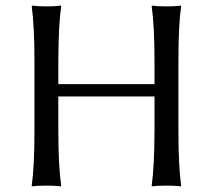

<svg xmlns="http://www.w3.org/2000/svg" viewBox="-20 -668 766 691"><path d="M536.1 -444.8Q536.1 -573.7 525.9 -645L527.8 -647.9Q545.9 -645 579.1 -645Q612.8 -645 630.9 -647.9L631.8 -645Q622.1 -578.1 622.1 -444.8V-200.2Q622.1 -71.3 631.8 0L629.9 2.9Q611.8 0 579.1 0Q545.4 0 526.9 2.9L525.9 0Q535.6 -68.4 536.1 -200.2V-320.8H189.9V-200.2Q189.9 -71.3 200.2 0L198.2 2.9Q180.2 0 147 0Q113.3 0 95.2 2.9L94.2 0Q104 -68.4 104 -200.2V-444.8Q104 -573.7 94.2 -645L96.2 -647.9Q114.3 -645 147 -645Q180.7 -645 199.2 -647.9L200.2 -645Q190.4 -578.1 189.9 -444.8V-365.2H536.1Z"/></svg>

Font: Linux Biolinum O
Style: Regular
Weight: 400
Designer: Philipp H. Poll
Foundry: Philipp H. Poll
Version: Version 1.0.4